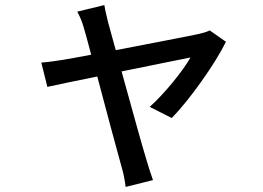

<svg xmlns="http://www.w3.org/2000/svg" viewBox="-20 -642 1040 758"><path d="M658 -176C728 -247 830 -391 872 -477L808 -522C797 -516 779 -511 765 -508C729 -500 572 -470 437 -444L407 -553C401 -578 395 -602 392 -622L285 -596C295 -578 304 -557 311 -532C317 -511 328 -473 340 -426C286 -416 244 -408 230 -406C198 -401 172 -397 143 -395L167 -299C195 -305 274 -322 364 -340C401 -200 446 -32 460 17C468 43 473 72 476 96L584 69C577 50 565 13 560 -5C545 -52 499 -219 460 -360C586 -386 708 -410 732 -415C701 -360 628 -271 571 -220Z"/></svg>

Font: Genne Gothic Medium
Style: Regular
Weight: 500
Designer: Ryoko NISHIZUKA (kana & ideographs); Paul D. Hunt (Latin, Greek & Cyrillic); Wenlong ZHANG (bopomofo); Sandoll Communica
Foundry: Adobe Systems Incorporated
Version: Version 1.004;PS 1.004;hotconv 16.6.51;makeotf.lib2.5.65220